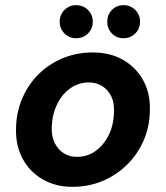

<svg xmlns="http://www.w3.org/2000/svg" viewBox="-20 -711 642 743"><path d="M260 12Q194 12 144 -17.5Q94 -47 67 -98Q40 -149 42 -214Q43 -276 66 -330Q89 -384 129.5 -424Q170 -464 223.5 -486Q277 -508 339 -508Q406 -508 456 -479.5Q506 -451 534 -400.5Q562 -350 560 -283Q559 -220 535.5 -166.5Q512 -113 471 -73Q430 -33 376.5 -10.5Q323 12 260 12ZM278 -104Q318 -104 349.5 -126.5Q381 -149 400.5 -188Q420 -227 421 -277Q423 -314 410 -339.5Q397 -365 374.5 -378.5Q352 -392 324 -392Q285 -392 253 -370Q221 -348 201.5 -308.5Q182 -269 180 -219Q179 -183 192 -157Q205 -131 227.5 -117.5Q250 -104 278 -104ZM274 -563Q248 -563 229.5 -581.5Q211 -600 211 -627Q211 -654 229.5 -672.5Q248 -691 274 -691Q302 -691 320.5 -672.5Q339 -654 339 -627Q339 -600 320.5 -581.5Q302 -563 274 -563ZM458 -563Q431 -563 413 -581.5Q395 -600 395 -627Q395 -654 413 -672.5Q431 -691 458 -691Q485 -691 503.5 -672.5Q522 -654 522 -627Q522 -600 503.5 -581.5Q485 -563 458 -563Z"/></svg>

Font: DM Sans 28pt
Style: Bold Italic
Weight: 700
Italic angle: -10°
Version: Version 4.004;gftools[0.9.30]